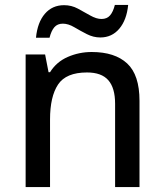

<svg xmlns="http://www.w3.org/2000/svg" viewBox="-20 -759 666 779"><path d="M352 -548Q446 -548 496 -501.5Q546 -455 546 -350V0H447V-338Q447 -402 419.5 -433.5Q392 -465 333 -465Q248 -465 215.5 -416Q183 -367 183 -274V0H84V-538H163L177 -466H183Q209 -508 255 -528Q301 -548 352 -548ZM126 -606Q132 -668 162 -703Q192 -738 240 -738Q270 -738 296 -724Q322 -710 346.5 -696Q371 -682 392 -682Q414 -682 426.5 -696.5Q439 -711 446 -739H500Q494 -678 464 -642.5Q434 -607 387 -607Q359 -607 332.5 -620.5Q306 -634 281.5 -648.5Q257 -663 235 -663Q213 -663 200.5 -648.5Q188 -634 181 -606Z"/></svg>

Font: Noto Sans New Tai Lue Medium
Style: Regular
Weight: 500
Version: Version 2.003